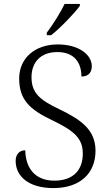

<svg xmlns="http://www.w3.org/2000/svg" viewBox="-20 -951 559 981"><path d="M219 -784V-771H241C288 -807 363 -886 388 -921V-931H310C289 -886 248 -822 219 -784ZM253 10C389 10 468 -65 468 -181C468 -290 390 -341 285 -392C184 -440 141 -475 141 -557C141 -632 187 -685 273 -685C358 -685 396 -633 396 -560C429 -560 449 -578 449 -613C449 -672 382 -724 275 -724C159 -724 78 -654 78 -550C78 -444 129 -392 246 -337C361 -282 403 -243 403 -166C403 -81 353 -28 258 -28C158 -28 111 -93 109 -183C78 -183 60 -161 60 -129C60 -52 124 10 253 10Z"/></svg>

Font: Noto Serif Georgian Light
Style: Regular
Weight: 300
Designer: Monotype Design Team, Akaki Razmadze
Foundry: Google LLC
Version: Version 2.003